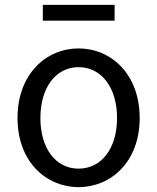

<svg xmlns="http://www.w3.org/2000/svg" viewBox="-20 -756 646 789"><path d="M303 13C436 13 554 -91 554 -271C554 -452 436 -557 303 -557C170 -557 52 -452 52 -271C52 -91 170 13 303 13ZM303 -63C209 -63 146 -146 146 -271C146 -396 209 -480 303 -480C397 -480 461 -396 461 -271C461 -146 397 -63 303 -63ZM156 -671H451V-736H156Z"/></svg>

Font: ChiuKong Gothic CL
Style: Regular
Weight: 400
Designer: Ryoko NISHIZUKA 西塚涼子 (kana, bopomofo & ideographs); Paul D. Hunt (Latin, Greek & Cyrillic); Sandoll Communications 산돌커뮤니
Foundry: Adobe
Version: Version 1.300